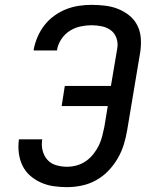

<svg xmlns="http://www.w3.org/2000/svg" viewBox="-20 -763 640 791"><path d="M256 8Q228 8 200.5 4Q173 0 148.5 -11Q124 -22 104 -39.5Q84 -57 72.5 -81Q61 -105 57.5 -132.5Q54 -160 58 -189H154Q150 -165 155.5 -143Q161 -121 175 -105Q189 -89 211 -82.5Q233 -76 257 -76Q276 -76 296 -81.5Q316 -87 333.5 -99Q351 -111 364.5 -128Q378 -145 387 -163.5Q396 -182 401 -201.5Q406 -221 410 -241L424 -326H234L247 -409H437L463 -563Q467 -585 460 -605.5Q453 -626 437 -638Q421 -650 400 -654.5Q379 -659 357 -659Q335 -659 311.5 -654Q288 -649 267.5 -636Q247 -623 233 -602Q219 -581 215 -558V-555H119V-560Q124 -586 135 -611.5Q146 -637 163 -659Q180 -681 203.5 -698Q227 -715 252.5 -725Q278 -735 304.5 -739Q331 -743 357 -743Q386 -743 414 -739.5Q442 -736 467 -726Q492 -716 513 -699Q534 -682 546 -658Q558 -634 560 -606Q562 -578 558 -550L504 -227Q499 -197 490 -167.5Q481 -138 465 -110.5Q449 -83 426.5 -59.5Q404 -36 376 -20.5Q348 -5 317 1.5Q286 8 256 8Z"/></svg>

Font: Iosevka Custom Medium
Style: Italic
Weight: 500
Italic angle: -9°
Designer: Belleve Invis
Foundry: Belleve Invis
Version: Version 27.0.1